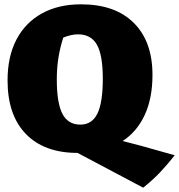

<svg xmlns="http://www.w3.org/2000/svg" viewBox="-20 -694 829 889"><path d="M339 14Q185 14 100 -73.5Q15 -161 15 -322Q15 -432 56 -510.5Q97 -589 173.5 -631.5Q250 -674 355 -674Q513 -674 599.5 -588Q686 -502 686 -347Q686 -240 650.5 -162.5Q615 -85 548 -41Q589 -31 633 -19L789 25Q755 68 721.5 103.5Q688 139 643 175L339 14ZM352 -117Q406 -117 431 -168Q456 -219 456 -330Q456 -438 429 -486.5Q402 -535 341 -535Q325 -535 307.5 -531Q290 -527 273 -520Q258 -474 250.5 -426.5Q243 -379 243 -326Q243 -217 269 -167Q295 -117 352 -117Z"/></svg>

Font: Piazzolla Black
Style: Regular
Weight: 900
Designer: Juan Pablo del Peral
Foundry: Huerta Tipografica
Version: Version 1.330